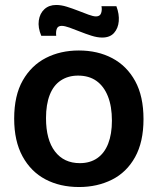

<svg xmlns="http://www.w3.org/2000/svg" viewBox="-20 -739 635 772"><path d="M298 13Q221 13 162.5 -18Q104 -49 70.5 -110.5Q37 -172 37 -262Q37 -355 71.5 -415.5Q106 -476 164.5 -506Q223 -536 297 -536Q373 -536 431.5 -505Q490 -474 523.5 -413Q557 -352 557 -260Q557 -168 523 -107Q489 -46 430 -16.5Q371 13 298 13ZM301 -83Q342 -83 371 -103Q400 -123 415 -161.5Q430 -200 430 -254Q430 -311 414 -351.5Q398 -392 368 -413.5Q338 -435 294 -435Q254 -435 224.5 -415.5Q195 -396 180 -357.5Q165 -319 165 -264Q165 -177 201 -130Q237 -83 301 -83ZM391 -588Q371 -588 347.5 -595.5Q324 -603 301.5 -612Q279 -621 259.5 -628Q240 -635 228 -635Q213 -635 208.5 -623.5Q204 -612 206 -595H146Q132 -628 136 -656.5Q140 -685 158.5 -702Q177 -719 206 -719Q226 -719 248.5 -712Q271 -705 294 -696Q317 -687 336 -680Q355 -673 366 -673Q382 -673 386.5 -686Q391 -699 388 -714H448Q460 -682 457.5 -653.5Q455 -625 438.5 -606.5Q422 -588 391 -588Z"/></svg>

Font: Bricolage Grotesque 36pt SemiBold
Style: Regular
Weight: 600
Designer: Mathieu Triay
Foundry: Atelier Triay
Version: Version 1.001;gftools[0.9.33.dev8+g029e19f]